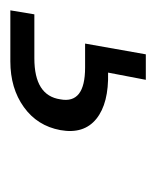

<svg xmlns="http://www.w3.org/2000/svg" viewBox="-56 -62 305 375"><g transform="rotate(90 96.5 125.5)"><path d="M64.9 -6.8 50.8 66.9Q110.8 65.4 141.1 89.8Q171.4 114.3 163.1 160.2Q154.8 205.1 118.2 231.4Q81.5 257.8 28.8 257.8H-70.8L-63 210.9H22.9Q95.7 210.9 103 160.2Q112.3 111.8 41 111.8H-5.9L15.1 -6.8Z"/></g></svg>

Font: SVN-Poppins Light
Style: Italic
Weight: 300
Italic angle: -10°
Designer: Ninad Kale (Devanagari), Jonny Pinhorn (Latin)
Foundry: Indian Type Foundry
Version: Version 3.002 2017